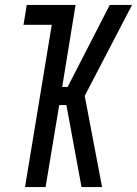

<svg xmlns="http://www.w3.org/2000/svg" viewBox="-20 -755 553 775"><path d="M81 0 189 -655H75L88 -735H285L231 -404H253L423 -735H513L322 -368L392 0H309L248 -331H219L164 0Z"/></svg>

Font: Iosevka Medium
Style: Italic
Weight: 500
Italic angle: -9°
Monospace: yes
Designer: Belleve Invis
Foundry: Belleve Invis
Version: Version 32.5.0; ttfautohint (v1.8.4)